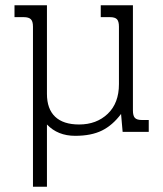

<svg xmlns="http://www.w3.org/2000/svg" viewBox="-20 -500 619 728"><path d="M105 -399Q105 -419 97 -427Q89 -435 70 -435H35V-480H158V-144Q158 -87 189 -57.5Q220 -28 280 -28Q346 -28 388.5 -68.5Q431 -109 431 -181V-399Q431 -419 423.5 -427Q416 -435 397 -435H362V-480H484V-81Q484 -61 491.5 -53Q499 -45 518 -45H544V0H445L439 -68Q407 -25 366.5 -5Q326 15 265 15Q199 15 158 -28V208H105Z"/></svg>

Font: Pridi ExtraLight
Style: Regular
Weight: 275
Designer: Katatrad Team
Foundry: CadsonDemak
Version: Version 1.001